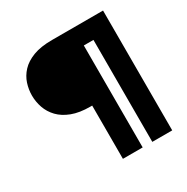

<svg xmlns="http://www.w3.org/2000/svg" viewBox="-183 -895 1112 1140"><g transform="rotate(-30 373.0 -325.0)"><path d="M337 85V-280H325Q251 -280 199.8 -299.5Q148.5 -319 117 -352Q85.5 -385 71.2 -426.2Q57 -467.5 57 -510.5Q57 -551.5 70 -591.5Q83 -631.5 113.5 -664.2Q144 -697 195.8 -716.8Q247.5 -736.5 325 -736.5H675V85H538.5V-614H472.5V85Z"/></g></svg>

Font: Epilogue Black
Style: Regular
Weight: 900
Designer: Tyler Finck
Foundry: Etcetera Type Co
Version: Version 2.111; ttfautohint (v1.8.3)